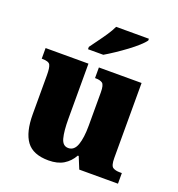

<svg xmlns="http://www.w3.org/2000/svg" viewBox="-139 -879 927 1002"><g transform="rotate(20 324.5 -378.0)"><path d="M241 10Q155 10 118.5 -39.5Q82 -89 82 -189V-405Q82 -447 74 -462Q66 -477 30 -477H27V-536H265V-230Q265 -162 275 -124Q285 -86 316 -86Q349 -86 363 -125.5Q377 -165 377 -233V-417Q377 -459 364 -468Q351 -477 327 -477H323V-536H560V-120Q560 -77 574 -68Q588 -59 612 -59H624V0H409L382 -66H377Q357 -30 324 -10Q291 10 241 10ZM237 -619Q251 -639 270 -664.5Q289 -690 307 -717Q325 -744 335 -766H517V-756Q508 -743 486 -723Q464 -703 435 -681.5Q406 -660 376 -640Q346 -620 322 -606H237Z"/></g></svg>

Font: Noto Serif Myanmar SemiCondensed Black
Style: Regular
Weight: 900
Width: 4
Designer: Ben Mitchell and the Monotype Design Team
Foundry: Monotype Imaging Inc.
Version: Version 2.106; ttfautohint (v1.8.4.7-5d5b)